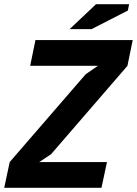

<svg xmlns="http://www.w3.org/2000/svg" viewBox="-31 -890 649 910"><path d="M15 -122 375 -538 433 -578H112L137 -700H598L573 -578L211 -159L155 -122H476L450 0H-11ZM424 -870H581L575 -840L403 -752H299Z"/></svg>

Font: PT Sans
Style: Bold Italic
Weight: 700
Italic angle: -12°
Designer: A.Korolkova, O.Umpeleva, V.Yefimov
Foundry: ParaType Ltd
Version: Version 2.003W OFL